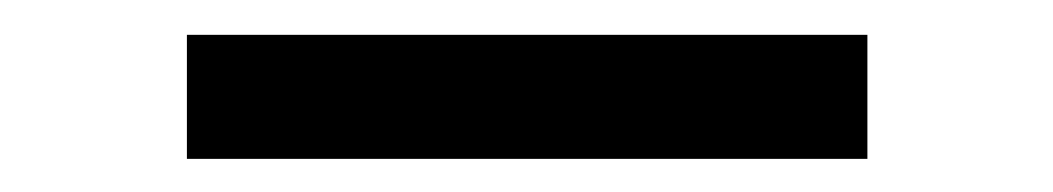

<svg xmlns="http://www.w3.org/2000/svg" viewBox="-20 -378 620 113"><path d="M490.5 -357.5V-284.5H90V-357.5Z"/></svg>

Font: Merriweather
Style: Regular
Weight: 400
Designer: Eben Sorkin
Foundry: Eben Sorkin
Version: Version 2.100; ttfautohint (v1.7.19-72a1) -l 8 -r 50 -G 200 